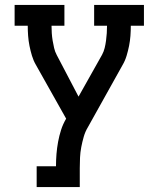

<svg xmlns="http://www.w3.org/2000/svg" viewBox="-20 -755 640 775"><path d="M128 0V-84H206Q206 -109 208 -133.5Q210 -158 214.5 -182.5Q219 -207 226.5 -230.5Q234 -254 247 -276L125 -493Q115 -510 109 -530Q103 -550 99 -570Q95 -590 93.5 -610.5Q92 -631 92 -651H39V-735H240V-651H188Q188 -636 189 -621Q190 -606 192.5 -591Q195 -576 198.5 -561Q202 -546 209 -533L297 -365L392 -534Q399 -547 402.5 -561.5Q406 -576 408 -591Q410 -606 411 -621Q412 -636 412 -651H360V-735H561V-651H508Q508 -631 506.5 -610.5Q505 -590 501 -570Q497 -550 491 -530Q485 -510 475 -493L335 -242Q324 -224 318 -203Q312 -182 308 -161Q304 -140 303 -118.5Q302 -97 302 -76V0Z"/></svg>

Font: Iosevka Curly Slab MdEx
Style: Regular
Weight: 500
Width: 7
Monospace: yes
Designer: Belleve Invis
Foundry: Belleve Invis
Version: Version 11.1.0; ttfautohint (v1.8.3)